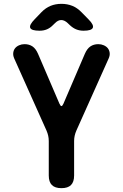

<svg xmlns="http://www.w3.org/2000/svg" viewBox="-20 -970 640 1000"><path d="M300 10Q266.5 10 250.2 -6.3Q234 -22.5 234 -56V-235.4Q234 -249.8 231 -263.2Q228 -276.6 222.3 -289.7L54.1 -665.5Q47.3 -681.1 49 -695Q50.7 -708.9 58.5 -718.7Q66.3 -728.5 79.6 -734.2Q92.8 -740 107.8 -740Q131.7 -740 149 -728.4Q166.3 -716.8 178 -689.9L289.3 -430.6Q295 -417.5 300 -417.5Q305 -417.5 310.7 -430.6L422 -689.9Q433.7 -716.8 451 -728.4Q468.3 -740 492.2 -740Q507.2 -740 520.4 -734.2Q533.7 -728.5 541.5 -718.7Q549.3 -708.9 551.2 -695Q553 -681.1 545.9 -665.5L377.7 -289.7Q372 -276.6 369 -263.2Q366 -249.8 366 -235.4V-56Q366 -22.5 349.8 -6.3Q333.5 10 300 10ZM186.3 -810Q143.9 -810 137.5 -824.8Q131.1 -839.6 160.7 -869.9L195.7 -906.3Q217.7 -929 243.4 -939.5Q269.2 -950 300 -950Q330.8 -950 356.7 -939.5Q382.6 -929 404.6 -906.3L440.6 -869.6Q469.9 -840.3 463.3 -825.2Q456.7 -810 415.3 -810Q394.1 -810 376.9 -817.1Q359.8 -824.1 344.3 -838.6L332.8 -849.5Q316 -865.6 298.9 -865.6Q281.8 -865.6 265.7 -848.8L256.9 -840.3Q242.1 -824.8 224.8 -817.4Q207.5 -810 186.3 -810Z"/></svg>

Font: Maple Mono
Style: Regular
Weight: 400
Monospace: yes
Designer: subframe7536
Version: Version 7.300